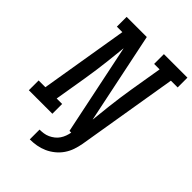

<svg xmlns="http://www.w3.org/2000/svg" viewBox="-279 -847 1166 1166"><g transform="rotate(45 304.5 -264.0)"><path d="M206 207V123Q223 123 240.5 120.5Q258 118 274.5 110.5Q291 103 305.5 91.5Q320 80 330 65Q340 50 346 33.5Q352 17 355 0H340L218 -587Q217 -583 216.5 -578.5Q216 -574 216 -570L204 -459Q199 -418 193.5 -376.5Q188 -335 181 -294L146 -84H193V0H-9V-84H49L143 -651H96V-735H269L391 -148Q392 -152 392.5 -156.5Q393 -161 393 -165L405 -276Q410 -317 415.5 -358.5Q421 -400 428 -441L463 -651H416V-735H618V-651H560L452 0Q447 28 437.5 56Q428 84 411 109Q394 134 370 153.5Q346 173 319 185Q292 197 263.5 202Q235 207 206 207Z"/></g></svg>

Font: Iosevka Etoile Medium Oblique
Style: Regular
Weight: 500
Italic angle: -9°
Designer: Belleve Invis
Foundry: Belleve Invis
Version: Version 15.5.2; ttfautohint (v1.8.4)